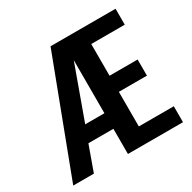

<svg xmlns="http://www.w3.org/2000/svg" viewBox="-143 -775 919 918"><g transform="rotate(-30 317.0 -315.5)"><path d="M421 -88H614V0H310V-139H172L122 0H8L247 -631H606V-543H421V-368H576V-279H421ZM310 -225V-518L204 -225Z"/></g></svg>

Font: Teko Medium
Style: Regular
Weight: 500
Designer: Manushi Parikh, Jonny Pinhorn
Foundry: Indian Type Foundry
Version: Version 1.106;PS 1.0;hotconv 1.0.78;makeotf.lib2.5.61930; tt